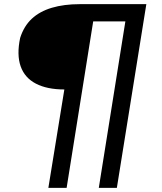

<svg xmlns="http://www.w3.org/2000/svg" viewBox="-20 -725 779 925"><path d="M213 180 290 -294Q207 -294 153 -322Q99 -350 79.5 -405.5Q60 -461 77 -542Q95 -599 133 -634.5Q171 -670 229.5 -687.5Q288 -705 365 -705H685L543 180H456L584 -622H429L301 180Z"/></svg>

Font: Nunito Sans 7pt Expanded Medium
Style: Italic
Weight: 500
Width: 7
Italic angle: -9°
Designer: Vernon Adams
Foundry: Vernon Adams
Version: Version 3.101;gftools[0.9.27]